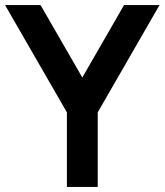

<svg xmlns="http://www.w3.org/2000/svg" viewBox="-20 -740 652 760"><path d="M244.8 0V-295.2L0 -720H140.5L305.8 -433.2L471 -720H611.5L366.8 -295.2V0Z"/></svg>

Font: Manrope
Style: Regular
Weight: 400
Designer: Mikhail Sharanda
Foundry: Mikhail Sharanda
Version: Version 4.503